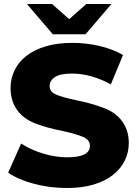

<svg xmlns="http://www.w3.org/2000/svg" viewBox="-20 -929 687 963"><path d="M21 -63 86 -209Q134 -178 195.5 -159Q257 -140 317 -140Q431 -140 431 -197Q431 -227 398.5 -241.5Q366 -256 294 -272Q214 -288 162 -308Q135 -318 111.5 -333.5Q88 -349 70.5 -371Q53 -393 43 -422Q33 -451 33 -487Q33 -535 53 -576.5Q73 -618 112 -648.5Q151 -679 209 -696.5Q267 -714 343 -714Q412 -714 479 -698.5Q546 -683 597 -653L536 -506Q435 -560 342 -560Q282 -560 255.5 -542.5Q229 -525 229 -497Q229 -469 260.5 -455Q292 -441 364 -426Q404 -418 437 -408.5Q470 -399 496 -389Q523 -380 546.5 -364.5Q570 -349 587.5 -327.5Q605 -306 615.5 -277Q626 -248 626 -212Q626 -165 606 -124Q586 -83 547 -52Q508 -21 450 -3.5Q392 14 316 14Q230 14 151 -7Q71 -28 21 -63ZM539 -909 409 -757H245L115 -909H241L327 -833L413 -909Z"/></svg>

Font: CMG Sans ExtraBold
Style: Regular
Weight: 800
Designer: Julieta Ulanovsky
Foundry: Julieta Ulanovsky
Version: Version 7.200